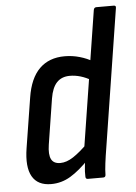

<svg xmlns="http://www.w3.org/2000/svg" viewBox="-51 -723 546 770"><g transform="rotate(-5 222.0 -337.5)"><path d="M124 8Q70 8 48 -30.5Q26 -69 38 -144L70 -345Q82 -422 120.5 -460Q159 -498 222 -498Q253 -498 282.5 -489.5Q312 -481 335 -467L323 -392Q279 -418 236 -418Q203 -418 183.5 -397.5Q164 -377 157 -334L128 -150Q122 -111 131.5 -92Q141 -73 168 -73Q193 -73 220.5 -91Q248 -109 283 -144L280 -79Q239 -36 202.5 -14Q166 8 124 8ZM272 0Q263 0 263 -10Q262 -29 265 -54Q268 -79 270 -96L268 -121L355 -673Q357 -683 366 -683H436Q446 -683 444 -673L357 -120Q351 -84 347.5 -56Q344 -28 344 -11Q344 0 334 0Z"/></g></svg>

Font: Sofia Sans Condensed SemiBold
Style: Italic
Weight: 600
Italic angle: -9°
Version: Version 4.100